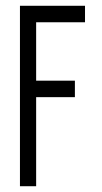

<svg xmlns="http://www.w3.org/2000/svg" viewBox="-20 -644 353 664"><path d="M49 0V-624H274V-567H105V-365H239V-308H105V0Z"/></svg>

Font: Inconsolata ExtraCondensed Thin
Style: Regular
Weight: 100
Width: 2
Monospace: yes
Designer: Raph Levien, Cyreal, Brenton Simpson
Foundry: Raph Levien, Cyreal, Google
Version: Version 3.100; ttfautohint (v1.8.4.7-5d5b)